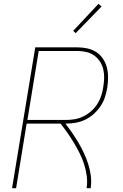

<svg xmlns="http://www.w3.org/2000/svg" viewBox="-20 -982 640 1002"><path d="M43 0 164 -735H383Q409 -735 435 -729.5Q461 -724 482 -710.5Q503 -697 517 -676Q531 -655 537.5 -630.5Q544 -606 544 -579.5Q544 -553 540 -526Q536 -501 528 -476Q520 -451 505 -428.5Q490 -406 469.5 -387.5Q449 -369 425 -357.5Q401 -346 375.5 -341.5Q350 -337 324 -337H321Q340 -313 357 -288Q374 -263 389.5 -237Q405 -211 418 -183Q431 -155 440.5 -125.5Q450 -96 454 -64Q458 -32 453 0H432Q437 -33 432.5 -65Q428 -97 418.5 -126.5Q409 -156 395 -183.5Q381 -211 365.5 -237Q350 -263 332.5 -288Q315 -313 296 -337H119L64 0ZM123 -356H324Q347 -356 370.5 -360Q394 -364 416 -375Q438 -386 456.5 -402.5Q475 -419 488 -439.5Q501 -460 508.5 -483Q516 -506 519 -529Q523 -552 523.5 -576Q524 -600 518.5 -622Q513 -644 500.5 -662.5Q488 -681 470 -693.5Q452 -706 429 -711Q406 -716 383 -716H182ZM375 -809 362 -821 494 -962 510 -948Z"/></svg>

Font: Iosevka Curly Thin Extended
Style: Italic
Weight: 100
Width: 7
Italic angle: -9°
Monospace: yes
Designer: Belleve Invis
Foundry: Belleve Invis
Version: Version 11.1.0; ttfautohint (v1.8.3)